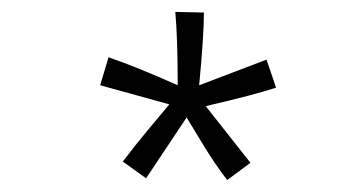

<svg xmlns="http://www.w3.org/2000/svg" viewBox="-20 -756 596 322"><path d="M274 -736 322 -735Q322 -697 314 -613L427 -656L443 -609Q407 -597 325 -578L400 -483L361 -454Q339 -483 321.5 -512Q304 -541 293 -559L225 -457L186 -485Q207 -513 228.5 -538.5Q250 -564 264 -581L148 -613L162 -660Q211 -643 278 -613Q278 -692 274 -736Z"/></svg>

Font: Antic
Style: Regular
Weight: 400
Version: Version 1.0002